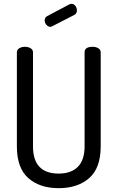

<svg xmlns="http://www.w3.org/2000/svg" viewBox="-20 -975 613 1001"><path d="M367 -897 254 -839Q246 -835 243 -835Q231 -835 222 -845.5Q213 -856 213 -869Q213 -884 226 -891L343 -953Q349 -955 353 -955Q365 -955 373 -944.5Q381 -934 381 -921Q381 -904 367 -897ZM421 -212V-702Q421 -731 463 -731Q480 -731 492.5 -723.5Q505 -716 505 -702V-212Q505 -99 445 -46.5Q385 6 286 6Q187 6 127.5 -46.5Q68 -99 68 -212V-702Q68 -716 80.5 -723.5Q93 -731 110 -731Q127 -731 139.5 -723.5Q152 -716 152 -702V-212Q152 -70 286 -70Q351 -70 386 -105.5Q421 -141 421 -212Z"/></svg>

Font: Dosis
Style: Medium
Weight: 500
Designer: Edgar Tolentino, Pablo Impallari, Igino Marini
Foundry: Edgar Tolentino, Pablo Impallari, Igino Marini
Version: Version 1.007